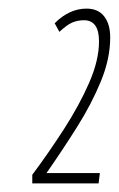

<svg xmlns="http://www.w3.org/2000/svg" viewBox="-20 -793 277 446"><path d="M55 -367V-387Q93 -438 128.5 -493Q164 -548 187 -600.5Q210 -653 210 -697Q210 -746 175 -746Q160 -746 147.5 -740.5Q135 -735 118 -719L107 -739Q141 -773 181 -773Q208 -773 222 -755Q236 -737 236 -706Q236 -657 214.5 -604.5Q193 -552 159 -498Q125 -444 88 -391H212L209 -367Z"/></svg>

Font: Georama Condensed ExtraLight
Style: Italic
Weight: 200
Width: 3
Italic angle: -9°
Designer: Jean-Baptiste Levee
Foundry: Production Type
Version: Version 1.000